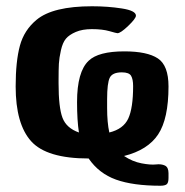

<svg xmlns="http://www.w3.org/2000/svg" viewBox="-20 -495 590 613"><path d="M30 -219Q30 -299 43.5 -349Q57 -399 97 -432Q149 -475 274 -475Q324 -475 369 -468Q414 -461 414 -445Q414 -436 389.5 -412.5Q365 -389 355 -389Q352 -389 329.5 -395.5Q307 -402 273 -402Q243 -402 222 -393Q201 -384 190.5 -371.5Q180 -359 174.5 -334.5Q169 -310 168 -291.5Q167 -273 167 -239V-229Q167 -152 179.5 -119Q192 -86 232 -72Q226 -110 226 -169Q226 -266 263 -301Q294 -331 377 -331Q450 -331 484 -308.5Q518 -286 518 -219Q518 -116 485 -66Q452 -16 376 3Q403 21 432 26.5Q461 32 478 30Q495 28 506.5 33.5Q518 39 518 58V73Q518 89 512 93.5Q506 98 492 98Q405 98 350.5 78.5Q296 59 263 11Q129 11 79.5 -44Q30 -99 30 -219ZM322 -150Q322 -104 329 -72Q374 -83 389.5 -116.5Q405 -150 405 -220Q405 -242 398.5 -253Q392 -264 369 -264Q339 -264 330.5 -247Q322 -230 322 -178Z"/></svg>

Font: CMU Sans Serif
Style: Bold
Weight: 700
Version: Version 0.7.0